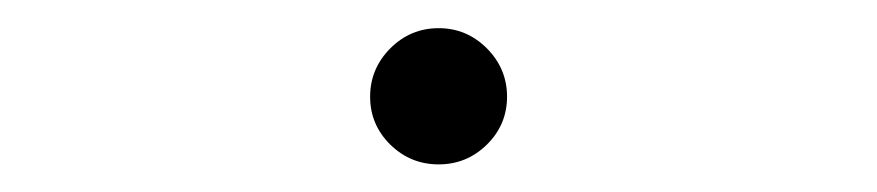

<svg xmlns="http://www.w3.org/2000/svg" viewBox="-20 -547 626 137"><path d="M293 -429.7Q272.9 -429.7 258.5 -443.8Q244.1 -458 244.1 -478Q244.1 -498 258.5 -512.5Q272.9 -526.9 293 -526.9Q313 -526.9 327.4 -512.5Q341.8 -498 341.8 -478Q341.8 -458 327.4 -443.8Q313 -429.7 293 -429.7Z"/></svg>

Font: Caskaydia Cove ExtraLight
Style: Regular
Weight: 200
Monospace: yes
Designer: Aaron Bell
Foundry: Saja Typeworks
Version: Version 4.300; ttfautohint (v1.8.3)